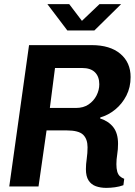

<svg xmlns="http://www.w3.org/2000/svg" viewBox="-20 -905 654 932"><path d="M496 7Q468 7 445.5 -1Q423 -9 410 -29Q397 -49 397 -84Q397 -107 401 -134.5Q405 -162 405 -190Q405 -230 383.5 -251Q362 -272 303 -272H206L167 0H25L121 -686H425Q514 -686 564 -644Q614 -602 614 -531Q614 -481 593.5 -441Q573 -401 539.5 -373.5Q506 -346 467 -335L466 -330Q507 -317 530 -287.5Q553 -258 553 -207Q553 -180 549 -155.5Q545 -131 545 -108Q545 -87 549 -72.5Q553 -58 561.5 -50Q570 -42 583 -37L579 -6Q560 1 538 4Q516 7 496 7ZM222 -381H349Q385 -381 410 -398Q435 -415 448.5 -441.5Q462 -468 462 -496Q462 -533 441 -554Q420 -575 378 -575H247ZM307 -757 210 -885H316L392 -785H358L463 -885H568L438 -757Z"/></svg>

Font: Chivo Mono Medium SemiBold
Style: Italic
Weight: 600
Italic angle: -8.05°
Monospace: yes
Version: Version 1.008